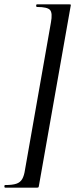

<svg xmlns="http://www.w3.org/2000/svg" viewBox="-49 -745 345 882"><path d="M270 -725Q275 -725 276 -723.5Q277 -722 275 -714L130 107Q129 114 127.5 115.5Q126 117 121 117Q83 117 41.5 117Q0 117 -25 117Q-29 117 -29 111Q-29 105 -25 105Q8 105 26 99Q44 93 53 77.5Q62 62 66 34L185 -642Q193 -685 181 -699Q169 -713 121 -713Q117 -713 117 -719Q117 -725 121 -725Q146 -725 189 -725Q232 -725 270 -725Z"/></svg>

Font: Cormorant Light SemiBold
Style: Italic
Weight: 600
Italic angle: -10°
Version: Version 4.000